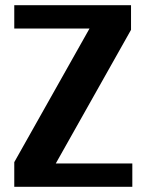

<svg xmlns="http://www.w3.org/2000/svg" viewBox="-20 -720 565 740"><path d="M490 0V-90H195L485 -605V-700H35V-610H325L35 -95V0Z"/></svg>

Font: Scada
Style: Bold
Weight: 700
Designer: Jovanny Lemonad
Foundry: Jovanny Lemonad
Version: Version 3.005